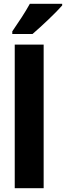

<svg xmlns="http://www.w3.org/2000/svg" viewBox="-20 -996 349 1016"><path d="M309 -967V-976H138C114 -932 78 -878 45 -830V-816H152C201 -858 277 -930 309 -967ZM211 0V-760H58V0Z"/></svg>

Font: Noto Sans Georgian Condensed ExtraBold
Style: Regular
Weight: 800
Width: 3
Designer: Monotype Design Team, Akaki Razmadze
Foundry: Google LLC
Version: Version 2.005